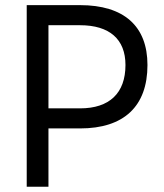

<svg xmlns="http://www.w3.org/2000/svg" viewBox="-20 -713 626 733"><path d="M82 0H165V-222.7H285.6C453.1 -222.7 543 -307.1 543 -464.8C543 -613.3 453.1 -693.4 285.6 -693.4H82ZM165 -299.3V-616.7H285.6C397.9 -616.7 459 -563.5 459 -464.8C459 -357.4 397.9 -299.3 285.6 -299.3Z"/></svg>

Font: Cascadia Code SemiLight
Style: Regular
Weight: 350
Monospace: yes
Designer: Aaron Bell
Foundry: Saja Typeworks
Version: Version 2404.023